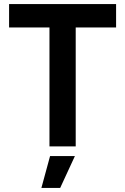

<svg xmlns="http://www.w3.org/2000/svg" viewBox="-20 -725 620 951"><path d="M225 0V-666H355V0ZM25 -589V-705H555V-589ZM185 206 228 48H351L278 206Z"/></svg>

Font: TikTok Sans 24pt SemiBold
Style: Regular
Weight: 600
Version: Version 4.000